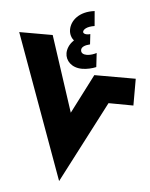

<svg xmlns="http://www.w3.org/2000/svg" viewBox="-56 -867 715 914"><g transform="rotate(5 301.0 -410.5)"><path d="M386 -623C377 -618 358 -610 340 -610C325 -610 311 -615 311 -631C311 -645 326 -655 351 -661L348 -710C328 -704 313 -709 313 -718C313 -728 326 -744 365 -750L359 -821C285 -812 250 -766 250 -723C250 -700 261 -683 273 -673C250 -652 243 -627 243 -610C243 -574 273 -542 323 -542C346 -542 371 -548 390 -556ZM261 0 463 -390 582 -389V-517H384L288 -329L170 -690H10Z"/></g></svg>

Font: Noto Sans Arabic ExtCond Blk
Style: Regular
Weight: 900
Width: 2
Designer: Monotype Design Team, Nadine Chahine, Nizar Qandah and Khaled Hosny
Foundry: Monotype Imaging Inc.
Version: Version 2.012